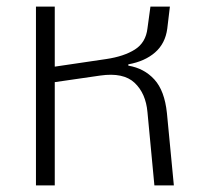

<svg xmlns="http://www.w3.org/2000/svg" viewBox="-20 -562 619 582"><path d="M89 -542H146V-360L302 -383Q356 -391 389 -412Q422 -433 427 -476L436 -542H495L487 -475Q481 -430 450 -403Q419 -376 369 -367V-363Q417 -355 448 -321Q479 -287 486 -219L507 0H448L427 -222Q422 -279 388 -311Q354 -343 284 -333L146 -313V0H89Z"/></svg>

Font: IBM Plex Sans Thai Light
Style: Regular
Weight: 300
Designer: Mike Abbink, Paul van der Laan, Pieter van Rosmalen, Ben Mitchell, Mark Frömberg
Foundry: Bold Monday
Version: Version 1.2